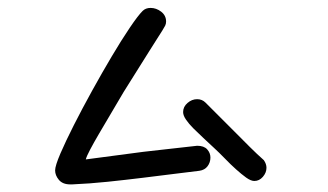

<svg xmlns="http://www.w3.org/2000/svg" viewBox="-20 -535 845 495"><path d="M347.7 -506.8Q355.5 -514.6 368.2 -514.6Q382.8 -514.6 395.5 -504.9Q408.2 -495.1 408.2 -479.5Q408.2 -473.6 405.8 -468.8Q403.3 -463.9 398.4 -456.1Q393.6 -448.2 385.3 -435.5Q377 -422.9 364.3 -402.3L298.8 -297.9L235.4 -190.4Q221.7 -167 212.4 -149.4Q203.1 -131.8 201.2 -124L349.6 -143.6Q390.6 -148.4 426.8 -152.3Q462.9 -156.2 488.3 -159.2Q505.9 -159.2 514.2 -149.9Q522.5 -140.6 522.5 -128.9Q522.5 -116.2 515.1 -106.4Q507.8 -96.7 494.1 -94.7Q468.8 -91.8 430.7 -86.9Q392.6 -82 348.6 -76.7Q304.7 -71.3 257.8 -66.4Q210.9 -61.5 166 -59.6H161.1Q141.6 -59.6 131.8 -71.3Q122.1 -83 122.1 -95.7Q122.1 -107.4 135.7 -139.2Q149.4 -170.9 170.4 -212.4Q191.4 -253.9 217.3 -300.8Q243.2 -347.7 268.1 -389.6Q293 -431.6 314.5 -463.4Q335.9 -495.1 347.7 -506.8ZM660.2 -122.1Q667 -112.3 667 -102.5Q667 -89.8 657.7 -79.1Q648.4 -68.4 635.7 -68.4Q627 -68.4 614.7 -77.1Q602.5 -85.9 588.4 -98.6Q574.2 -111.3 559.6 -126.5Q544.9 -141.6 532.2 -153.3Q518.6 -166 504.4 -179.2Q490.2 -192.4 478.5 -204.1Q466.8 -215.8 459.5 -226.6Q452.1 -237.3 452.1 -246.1Q452.1 -259.8 463.4 -269.5Q474.6 -279.3 488.3 -279.3Q501 -279.3 509.8 -270.5L584 -196.3Q604.5 -175.8 624 -156.2Q643.6 -136.7 660.2 -122.1Z"/></svg>

Font: Gamja Flower
Style: Regular
Weight: 400
Designer: YoonDesign Inc.
Foundry: YoonDesign Inc.
Version: Version 3.00;build 20171102